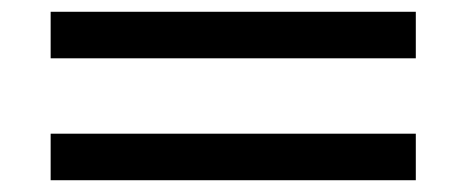

<svg xmlns="http://www.w3.org/2000/svg" viewBox="-20 -479 790 326"><path d="M66 -380V-459H686V-380ZM66 -173V-252H686V-173Z"/></svg>

Font: Inconsolata ExtraExpanded Medium
Style: Regular
Weight: 500
Width: 8
Monospace: yes
Designer: Raph Levien, Cyreal, Brenton Simpson
Foundry: Raph Levien, Cyreal, Google
Version: Version 3.001; ttfautohint (v1.8.2.53-6de2)